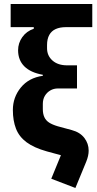

<svg xmlns="http://www.w3.org/2000/svg" viewBox="-20 -760 481 955"><path d="M439 -625H308Q278 -625 257 -615.5Q236 -606 225 -586Q214 -566 214 -536V-520Q214 -483 241 -459Q268 -435 314 -435H363V-320H268Q247 -320 230 -310Q213 -300 203 -283Q193 -266 193 -243V-217Q193 -194 200.5 -177.5Q208 -161 224 -150.5Q240 -140 267 -132L337 -113Q378 -102 399.5 -74Q421 -46 421 -11Q421 2 418 15.5Q415 29 409 44L355 175L235 129L283 12L213 -7Q149 -25 112 -52.5Q75 -80 59.5 -120Q44 -160 44 -213Q44 -276 83.5 -324.5Q123 -373 193 -383V-388Q132 -399 101 -430Q70 -461 70 -510Q70 -546 91 -575.5Q112 -605 148 -617V-625H33V-740H439Z"/></svg>

Font: IBM Plex Sans
Style: Regular
Weight: 400
Designer: Mike Abbink, Paul van der Laan, Pieter van Rosmalen
Foundry: Bold Monday
Version: Version 3.201